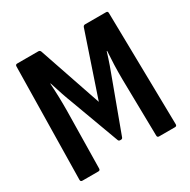

<svg xmlns="http://www.w3.org/2000/svg" viewBox="-149 -796 929 938"><g transform="rotate(-30 316.0 -327.5)"><path d="M54.8 0Q44.4 0 44.4 -10.9L54.9 -644.1Q54.9 -655 65.3 -655H184.1Q193 -655 196.5 -646.6L316.8 -293.5L436 -646.6Q439.5 -655 447.9 -655H566.7Q576.6 -655 576.6 -644.1L587.6 -10.9Q587.6 0 577.2 0H487.1Q477.2 0 477.2 -10.9L471.7 -330.2Q471.2 -373.3 472.6 -412.8Q474.1 -452.4 476.5 -488.8H474.1Q464.1 -455.3 451.9 -420.4Q439.7 -385.5 426.8 -352.1L328.7 -86.9Q326.2 -78.9 318.2 -78.9H313.3Q305.3 -78.9 302.8 -86.9L204.2 -354.1Q191.3 -387.1 179.8 -421.5Q168.4 -455.9 158 -488.8H156Q158.5 -453.4 159.7 -413.6Q160.9 -373.8 160.4 -331.3L155.3 -10.9Q155.3 0 144.9 0Z"/></g></svg>

Font: Sofia Sans Condensed
Style: Regular
Weight: 400
Designer: Botio Nikoltchev, Ani Petrova
Foundry: lettersoup
Version: Version 4.100